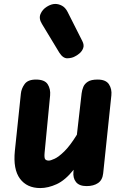

<svg xmlns="http://www.w3.org/2000/svg" viewBox="-20 -945 656 975"><path d="M184.5 10Q116.5 10 81.2 -37.8Q46 -85.5 55.5 -179L86 -469.5Q88.5 -495 105 -518Q121.5 -541 162.5 -541Q207 -541 222.2 -517Q237.5 -493 234.5 -460.5L206.5 -169.5Q204 -142.5 209.8 -136Q215.5 -129.5 228 -129.5Q237 -129.5 257.2 -138.8Q277.5 -148 306.5 -176.2Q335.5 -204.5 370.5 -261L394.5 -471Q396.5 -487.5 403 -503.5Q409.5 -519.5 426.2 -530.2Q443 -541 475.5 -541Q517.5 -541 533.2 -517Q549 -493 545.5 -460.5L504 -65Q500.5 -31 478 -15.5Q455.5 0 419.5 0Q382.5 0 366 -20.5Q349.5 -41 353 -74L354 -83Q311 -29.5 267.8 -9.8Q224.5 10 184.5 10ZM281 -678 193 -823.5Q176 -851 185.8 -874Q195.5 -897 218 -911Q240.5 -925 260.5 -925Q278 -925 295 -915.8Q312 -906.5 323 -885L398 -736.5Q408.5 -716 402.2 -700Q396 -684 383.2 -673.5Q370.5 -663 360.5 -658.5Q346 -650 323 -649Q300 -648 281 -678Z"/></svg>

Font: Edu SA Hand
Style: Regular
Weight: 400
Designer: Tina and Corey Anderson, Eben Sorkin, Mirko Velimirovic
Foundry: Google for Education
Version: Version 2.000